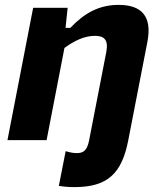

<svg xmlns="http://www.w3.org/2000/svg" viewBox="-20 -573 660 785"><path d="M504.5 0 582.5 -401C603.5 -508.5 557 -553 465 -553C385.5 -553 325.5 -520 267.5 -459H248L256.5 -541H115.5L10.5 0H170.5L243.5 -377C284 -406.5 325.5 -426.5 368 -426.5C404.5 -426.5 424.5 -412 414.5 -360L344.5 0C336.5 40.5 323 53 294 53C281 53 266.5 50.5 248.5 45L220.5 187C243 190.5 261.5 192 284 192C419 192 478 137.5 504.5 0Z"/></svg>

Font: Monaspace Neon ExtraBold
Style: Italic
Weight: 800
Italic angle: -11°
Designer: Riley Cran & the Lettermatic Team
Foundry: Lettermatic
Version: Version 1.200 (Monaspace Neon)